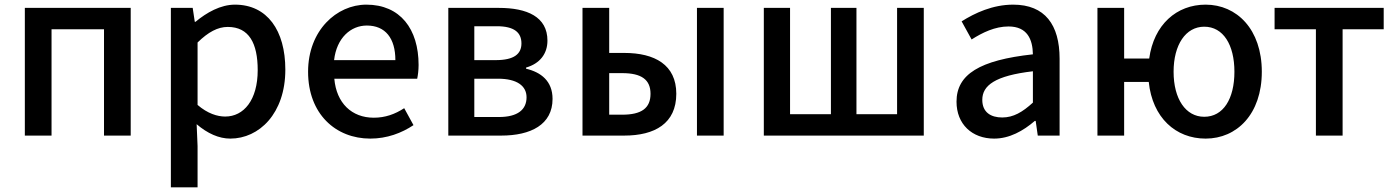

<svg xmlns="http://www.w3.org/2000/svg" viewBox="-20 -584 6009 827"><path d="M87 0H202V-458H428V0H543V-550H87Z M716 223H831V45L827 -49C874 -9 923 13 972 13C1096 13 1209 -95 1209 -284C1209 -453 1131 -564 992 -564C930 -564 870 -530 822 -490H819L810 -550H716ZM950 -82C916 -82 874 -95 831 -132V-401C877 -446 918 -468 961 -468C1053 -468 1090 -397 1090 -282C1090 -153 1030 -82 950 -82Z M1575 13C1647 13 1710 -11 1761 -45L1721 -118C1681 -92 1639 -77 1590 -77C1495 -77 1429 -140 1420 -245H1777C1780 -259 1783 -281 1783 -304C1783 -459 1704 -564 1558 -564C1430 -564 1307 -453 1307 -275C1307 -93 1426 13 1575 13ZM1419 -325C1430 -421 1491 -474 1560 -474C1640 -474 1683 -419 1683 -325Z M1911 0H2139C2266 0 2360 -47 2360 -158C2360 -235 2310 -273 2246 -288V-293C2305 -310 2338 -352 2338 -409C2338 -512 2250 -550 2129 -550H1911ZM2023 -325V-471H2120C2195 -471 2226 -444 2226 -397C2226 -352 2195 -325 2115 -325ZM2023 -80V-245H2125C2207 -245 2248 -214 2248 -165C2248 -112 2210 -80 2129 -80Z M2489 0H2669C2800 0 2893 -52 2893 -180C2893 -305 2800 -356 2669 -356H2604V-550H2489ZM2982 0H3097V-550H2982ZM2604 -90V-269H2660C2743 -269 2782 -241 2782 -180C2782 -118 2743 -90 2660 -90Z M3270 0H3959V-550H3844V-92H3669V-550H3559V-92H3383V-550H3270Z M4262 13C4328 13 4387 -20 4437 -63H4441L4450 0H4544V-331C4544 -477 4481 -564 4344 -564C4256 -564 4179 -528 4122 -492L4165 -414C4212 -444 4266 -470 4324 -470C4405 -470 4428 -414 4429 -350C4200 -325 4100 -264 4100 -146C4100 -49 4167 13 4262 13ZM4297 -78C4248 -78 4211 -100 4211 -154C4211 -216 4266 -258 4429 -277V-142C4384 -101 4345 -78 4297 -78Z M5173 13C5307 13 5415 -92 5415 -275C5415 -458 5307 -564 5173 -564C5048 -564 4950 -478 4930 -332H4822V-550H4707V0H4822V-231H4928C4944 -77 5044 13 5173 13ZM5167 -81C5087 -81 5035 -158 5035 -275C5035 -391 5087 -469 5167 -469C5249 -469 5297 -391 5297 -275C5297 -158 5249 -81 5167 -81Z M5648 0H5763V-458H5940V-550H5470V-458H5648Z"/></svg>

Font: Noto Sans JP Medium
Style: Regular
Weight: 500
Designer: Ryoko NISHIZUKA  (kana, bopomofo & ideographs); Paul D. Hunt (Latin, Greek & Cyrillic); Sandoll Communications , Soo-you
Foundry: Adobe
Version: Version 2.002;hotconv 1.0.116;makeotfexe 2.5.65601